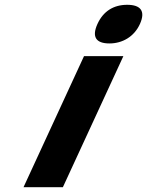

<svg xmlns="http://www.w3.org/2000/svg" viewBox="-20 -780 613 800"><path d="M510 -760C453 -760 410 -733 386 -680C362 -627 379 -599 436 -599C490 -599 539 -627 563 -680C587 -733 567 -760 510 -760ZM494 -546H330L78 0H242Z"/></svg>

Font: Passageway
Style: BdSuIt
Weight: 700
Foundry: Ascender Corporation
Version: Version 1.11